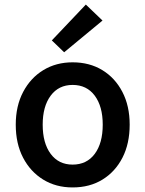

<svg xmlns="http://www.w3.org/2000/svg" viewBox="-20 -808 637 841"><path d="M298 13Q225 13 169 -21.5Q113 -56 81 -117.5Q49 -179 49 -262Q49 -344 81.5 -405.5Q114 -467 170 -501Q226 -535 298 -535Q372 -535 428 -501Q484 -467 516 -405.5Q548 -344 548 -262Q548 -179 516.5 -117.5Q485 -56 429 -21.5Q373 13 298 13ZM298 -87Q360 -87 395 -134Q430 -181 430 -262Q430 -342 395 -389Q360 -436 298 -436Q237 -436 202 -389Q167 -342 167 -262Q167 -181 202 -134Q237 -87 298 -87ZM261 -579 207 -631 356 -788 429 -718Z"/></svg>

Font: Ubuntu Sans SemiBold
Style: Regular
Weight: 600
Designer: Dalton Maag Ltd
Foundry: Dalton Maag Ltd
Version: Version 1.006; ttfautohint (v1.8.4.7-5d5b)